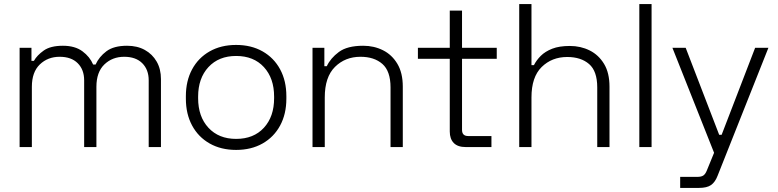

<svg xmlns="http://www.w3.org/2000/svg" viewBox="-20 -720 3808 940"><path d="M76 0V-486H134V-422H146Q161 -449 194 -472.5Q227 -496 288 -496Q347 -496 383.5 -469Q420 -442 436 -404H448Q465 -442 501 -469Q537 -496 602 -496Q652 -496 689 -475.5Q726 -455 747 -418.5Q768 -382 768 -333V0H708V-327Q708 -379 676.5 -410.5Q645 -442 588 -442Q530 -442 491 -404.5Q452 -367 452 -295V0H392V-327Q392 -379 360.5 -410.5Q329 -442 272 -442Q214 -442 175 -404.5Q136 -367 136 -295V0Z M890 -237V-249Q890 -324 920.5 -380.5Q951 -437 1006.5 -468.5Q1062 -500 1136 -500Q1210 -500 1265.5 -468.5Q1321 -437 1351.5 -380.5Q1382 -324 1382 -249V-237Q1382 -162 1351.5 -105.5Q1321 -49 1265.5 -17.5Q1210 14 1136 14Q1062 14 1006.5 -17.5Q951 -49 920.5 -105.5Q890 -162 890 -237ZM1322 -239V-247Q1322 -337 1272 -391.5Q1222 -446 1136 -446Q1051 -446 1000.5 -391.5Q950 -337 950 -247V-239Q950 -149 1000.5 -94.5Q1051 -40 1136 -40Q1222 -40 1272 -94.5Q1322 -149 1322 -239Z M1510 0V-486H1568V-396H1580Q1598 -435 1639 -465.5Q1680 -496 1758 -496Q1811 -496 1855 -474Q1899 -452 1925.5 -407.5Q1952 -363 1952 -296V0H1892V-292Q1892 -372 1852 -407Q1812 -442 1745 -442Q1670 -442 1620 -392.5Q1570 -343 1570 -243V0Z M2260 0Q2221 0 2201.5 -20Q2182 -40 2182 -76V-432H2026V-486H2182V-668H2242V-486H2412V-432H2242V-84Q2242 -54 2272 -54H2386V0Z M2522 0V-700H2582V-401H2594Q2606 -425 2627.5 -446.5Q2649 -468 2683.5 -481.5Q2718 -495 2770 -495Q2823 -495 2867 -473Q2911 -451 2937.5 -407Q2964 -363 2964 -296V0H2904V-292Q2904 -372 2864 -406.5Q2824 -441 2757 -441Q2682 -441 2632 -392Q2582 -343 2582 -243V0Z M3110 0V-700H3170V0Z M3310 200V146H3393Q3413 146 3423 139.5Q3433 133 3440 116L3476 28L3272 -486H3337L3501 -60H3513L3677 -486H3742L3493 141Q3481 172 3461 186Q3441 200 3402 200Z"/></svg>

Font: Space Grotesk Frontify Light
Style: Regular
Weight: 300
Designer: Florian Karsten
Version: Version 2.000